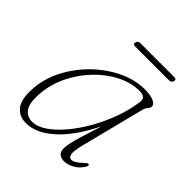

<svg xmlns="http://www.w3.org/2000/svg" viewBox="-165 -701 825 825"><g transform="rotate(45 248.0 -288.5)"><path d="M357 -97Q346 -52.5 349.5 -35.8Q353 -19 366 -19Q385 -19 415.5 -49.5Q427 -61 433 -58.5Q439 -56 432.5 -44Q418.5 -20 394.8 -6.2Q371 7.5 348 7.5Q330 7.5 319.2 -1.5Q308.5 -10.5 308.5 -31Q308.5 -44 312 -62Q315.5 -80 326 -115Q336.5 -150 357 -214Q304 -105.5 241.2 -49Q178.5 7.5 117 7.5Q75.5 7.5 52 -22Q28.5 -51.5 33.5 -120.5Q38 -185.5 69.8 -245.8Q101.5 -306 151 -353.8Q200.5 -401.5 259.2 -429.2Q318 -457 376 -457Q411 -457 430.2 -448.2Q449.5 -439.5 449.5 -426.5Q449.5 -417 442 -409.2Q434.5 -401.5 432 -392.5ZM70 -126.5Q65 -66 82.2 -40.8Q99.5 -15.5 132.5 -15.5Q161.5 -15.5 194.8 -37.8Q228 -60 261.2 -99Q294.5 -138 323 -187.8Q351.5 -237.5 371.8 -293Q392 -348.5 399.5 -404Q404 -436 364.5 -436Q314 -436 263.8 -410.5Q213.5 -385 171.5 -341.2Q129.5 -297.5 102.2 -242Q75 -186.5 70 -126.5ZM204.5 -570.5Q208 -583.5 222.5 -583.5H428Q443 -583.5 439.5 -570.5Q435 -557.5 421 -557.5H215.5Q201.5 -557.5 204.5 -570.5Z"/></g></svg>

Font: Fraunces 9pt Thin
Style: Italic
Weight: 100
Italic angle: -16°
Version: Version 1.000;[b76b70a41]